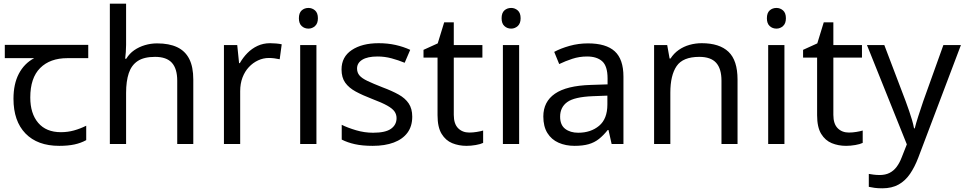

<svg xmlns="http://www.w3.org/2000/svg" viewBox="-20 -780 5225 1040"><path d="M301 10Q183 10 118 -57Q53 -124 53 -245Q53 -325 82 -380.5Q111 -436 165 -465H6V-537H458V-465H345Q251 -465 197.5 -411.5Q144 -358 144 -252Q144 -165 187 -114.5Q230 -64 310 -64Q347 -64 381 -73.5Q415 -83 447 -99V-21Q418 -5 383 2.5Q348 10 301 10Z M663 -537Q663 -518 661.5 -498Q660 -478 658 -462H664Q681 -490 707 -508Q733 -526 765 -535.5Q797 -545 831 -545Q896 -545 939.5 -524.5Q983 -504 1005 -461Q1027 -418 1027 -349V0H940V-343Q940 -408 911 -440Q882 -472 820 -472Q760 -472 726 -449.5Q692 -427 677.5 -383.5Q663 -340 663 -277V0H575V-760H663Z M1443 -546Q1458 -546 1475.5 -544.5Q1493 -543 1506 -540L1495 -459Q1482 -462 1466.5 -464Q1451 -466 1437 -466Q1406 -466 1378 -453Q1350 -440 1328 -416.5Q1306 -393 1293.5 -360Q1281 -327 1281 -286V0H1193V-536H1265L1275 -438H1279Q1296 -468 1320 -492.5Q1344 -517 1375 -531.5Q1406 -546 1443 -546Z M1694 -536V0H1606V-536ZM1651 -737Q1671 -737 1686.5 -723.5Q1702 -710 1702 -681Q1702 -653 1686.5 -639Q1671 -625 1651 -625Q1629 -625 1614 -639Q1599 -653 1599 -681Q1599 -710 1614 -723.5Q1629 -737 1651 -737Z M2213 -148Q2213 -96 2187 -61Q2161 -26 2113 -8Q2065 10 1999 10Q1943 10 1902.5 1Q1862 -8 1831 -24V-104Q1863 -88 1908.5 -74.5Q1954 -61 2001 -61Q2068 -61 2098 -82.5Q2128 -104 2128 -140Q2128 -160 2117 -176Q2106 -192 2077.5 -208Q2049 -224 1996 -244Q1944 -264 1907 -284Q1870 -304 1850 -332Q1830 -360 1830 -404Q1830 -472 1885.5 -509Q1941 -546 2031 -546Q2080 -546 2122.5 -536.5Q2165 -527 2202 -510L2172 -440Q2138 -454 2101 -464Q2064 -474 2025 -474Q1971 -474 1942.5 -456.5Q1914 -439 1914 -409Q1914 -387 1927 -371.5Q1940 -356 1970.5 -341.5Q2001 -327 2052 -307Q2103 -288 2139 -268Q2175 -248 2194 -219.5Q2213 -191 2213 -148Z M2522 -62Q2542 -62 2563 -65.5Q2584 -69 2597 -73V-6Q2583 1 2557 5.5Q2531 10 2507 10Q2465 10 2429.5 -4.5Q2394 -19 2372 -55Q2350 -91 2350 -156V-468H2274V-510L2351 -545L2386 -659H2438V-536H2593V-468H2438V-158Q2438 -109 2461.5 -85.5Q2485 -62 2522 -62Z M2792 -536V0H2704V-536ZM2749 -737Q2769 -737 2784.5 -723.5Q2800 -710 2800 -681Q2800 -653 2784.5 -639Q2769 -625 2749 -625Q2727 -625 2712 -639Q2697 -653 2697 -681Q2697 -710 2712 -723.5Q2727 -737 2749 -737Z M3165 -545Q3263 -545 3310 -502Q3357 -459 3357 -365V0H3293L3276 -76H3272Q3249 -47 3224.5 -27.5Q3200 -8 3168.5 1Q3137 10 3092 10Q3044 10 3005.5 -7Q2967 -24 2945 -59.5Q2923 -95 2923 -149Q2923 -229 2986 -272.5Q3049 -316 3180 -320L3271 -323V-355Q3271 -422 3242 -448Q3213 -474 3160 -474Q3118 -474 3080 -461.5Q3042 -449 3009 -433L2982 -499Q3017 -518 3065 -531.5Q3113 -545 3165 -545ZM3191 -259Q3091 -255 3052.5 -227Q3014 -199 3014 -148Q3014 -103 3041.5 -82Q3069 -61 3112 -61Q3180 -61 3225 -98.5Q3270 -136 3270 -214V-262Z M3781 -546Q3877 -546 3926 -499.5Q3975 -453 3975 -349V0H3888V-343Q3888 -408 3859 -440Q3830 -472 3768 -472Q3679 -472 3645 -422Q3611 -372 3611 -278V0H3523V-536H3594L3607 -463H3612Q3630 -491 3656.5 -509.5Q3683 -528 3715 -537Q3747 -546 3781 -546Z M4229 -536V0H4141V-536ZM4186 -737Q4206 -737 4221.5 -723.5Q4237 -710 4237 -681Q4237 -653 4221.5 -639Q4206 -625 4186 -625Q4164 -625 4149 -639Q4134 -653 4134 -681Q4134 -710 4149 -723.5Q4164 -737 4186 -737Z M4578 -62Q4598 -62 4619 -65.5Q4640 -69 4653 -73V-6Q4639 1 4613 5.5Q4587 10 4563 10Q4521 10 4485.5 -4.5Q4450 -19 4428 -55Q4406 -91 4406 -156V-468H4330V-510L4407 -545L4442 -659H4494V-536H4649V-468H4494V-158Q4494 -109 4517.5 -85.5Q4541 -62 4578 -62Z M4676 -536H4770L4886 -231Q4896 -204 4904.5 -179Q4913 -154 4920 -130.5Q4927 -107 4931 -85H4935Q4941 -110 4954 -150.5Q4967 -191 4981 -232L5090 -536H5185L4954 74Q4935 124 4909.5 161.5Q4884 199 4847.5 219.5Q4811 240 4759 240Q4735 240 4717 237.5Q4699 235 4686 232V162Q4697 164 4712.5 166Q4728 168 4745 168Q4776 168 4798.5 156.5Q4821 145 4837 123.5Q4853 102 4864 73L4892 2Z"/></svg>

Font: ukorean25
Style: Book
Weight: 400
Designer: Jelle Bosma - Monotype Design Team
Foundry: Monotype Imaging Inc.
Version: Version 2.003